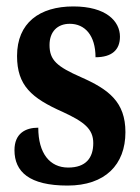

<svg xmlns="http://www.w3.org/2000/svg" viewBox="-20 -567 435 597"><path d="M190 10C307 10 370 -55 370 -156C370 -250 318 -289 232 -327C157 -360 134 -380 134 -427C134 -468 158 -493 197 -493C244 -493 277 -457 277 -389C328 -389 353 -412 353 -453C353 -501 310 -547 208 -547C103 -547 33 -496 33 -393C33 -301 78 -262 175 -219C242 -188 270 -166 270 -122C270 -76 247 -46 192 -46C135 -46 99 -90 99 -170C59 -170 25 -152 25 -100C25 -33 71 10 190 10Z"/></svg>

Font: Noto Serif Sinhala ExtraCondensed
Style: Bold
Weight: 700
Width: 2
Designer: Jelle Bosma - Monotype Design Team
Foundry: Monotype Imaging Inc.
Version: Version 2.007